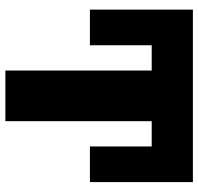

<svg xmlns="http://www.w3.org/2000/svg" viewBox="-32 -722 754 731"><g transform="rotate(90 345.5 -357.0)"><path d="M441.9 0H249V-557.1H152.8V-321.8H17.1V-713.9H673.8V-321.8H538.1V-557.1H441.9Z"/></g></svg>

Font: Open Sans ExtraBold
Style: Regular
Weight: 800
Designer: Monotype Design Team
Foundry: Monotype Imaging Inc.
Version: Version 3.003; ttfautohint (v1.8.4)